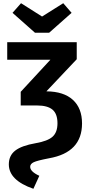

<svg xmlns="http://www.w3.org/2000/svg" viewBox="-20 -955 562 1196"><path d="M286 -751H198L58 -875L111 -935L242 -852L374 -935L426 -875ZM270 -386Q377 -385 434 -333Q491 -281 491 -186Q491 -5 285 31Q212 45 190 55.5Q168 66 168 84Q168 114 225 140L188 221Q35 168 35 69Q35 14 75 -17Q115 -48 202 -63Q277 -76 307.5 -103.5Q338 -131 338 -187Q338 -246 307 -272Q276 -298 211 -298H109V-383L294 -583H25V-692H458V-586L269 -386Z"/></svg>

Font: FiraGO SemiBold
Style: Regular
Weight: 600
Designer: bBox Type
Foundry: bBox Type GmbH
Version: Version 1.001;PS 001.001;hotconv 1.0.88;makeotf.lib2.5.64775